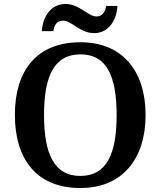

<svg xmlns="http://www.w3.org/2000/svg" viewBox="-20 -938 810 968"><path d="M455 -771C526 -771 568 -834 572 -908H515C511 -881 498 -855 466 -855C424 -855 381 -918 310 -918C238 -918 195 -855 191 -781H249C253 -808 264 -834 298 -834C341 -834 383 -771 455 -771ZM385 10C597 10 714 -137 714 -358C714 -580 597 -725 386 -725C163 -725 55 -580 55 -359C55 -137 163 10 385 10ZM385 -51C252 -51 202 -164 202 -358C202 -552 252 -664 386 -664C519 -664 568 -552 568 -358C568 -164 519 -51 385 -51Z"/></svg>

Font: Noto Serif Georgian SemiBold
Style: Regular
Weight: 600
Designer: Monotype Design Team, Akaki Razmadze
Foundry: Google LLC
Version: Version 2.003